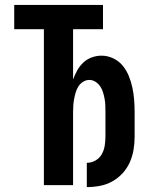

<svg xmlns="http://www.w3.org/2000/svg" viewBox="-20 -755 640 783"><path d="M334 8V-91Q353 -91 369.5 -100.5Q386 -110 395 -126Q404 -142 407 -160.5Q410 -179 410 -197V-299Q410 -313 409.5 -326Q409 -339 406.5 -352.5Q404 -366 400 -379Q396 -392 388.5 -403Q381 -414 369.5 -421.5Q358 -429 344 -429Q331 -429 319 -421.5Q307 -414 300 -403Q293 -392 289 -379Q285 -366 282.5 -352.5Q280 -339 279 -326Q278 -313 278 -299V0H159V-636H38V-735H400V-636H278V-431Q285 -450 295 -468Q305 -486 320 -500Q335 -514 354.5 -521Q374 -528 394 -528Q419 -528 442 -517Q465 -506 480.5 -487Q496 -468 505.5 -444.5Q515 -421 520 -397Q525 -373 527 -348.5Q529 -324 529 -299V-197Q529 -170 524.5 -143.5Q520 -117 509 -92.5Q498 -68 479.5 -48Q461 -28 437.5 -15Q414 -2 387.5 3Q361 8 334 8Z"/></svg>

Font: Iosevka Extrabold Extended
Style: Regular
Weight: 800
Width: 7
Monospace: yes
Designer: Belleve Invis
Foundry: Belleve Invis
Version: Version 32.5.0; ttfautohint (v1.8.4)